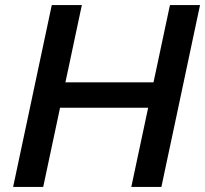

<svg xmlns="http://www.w3.org/2000/svg" viewBox="-20 -733 804 753"><path d="M31.5 0Q44 -58.5 55.5 -113Q67 -167.5 81.5 -235L132 -473Q146.5 -541.5 158.5 -597.5Q170.5 -653 183 -713H301Q288.5 -654 276.5 -598Q264.5 -541.5 250 -473L236.5 -410H582L595.5 -473Q610 -541.5 622 -598Q634 -654.5 646.5 -713H764.5Q752 -654 740 -598Q728 -541.5 713.5 -473L663 -235Q648.5 -167.5 637 -113.2Q625.5 -59 613 0H495Q507.5 -58.5 519 -113Q530.5 -167.5 545 -235L561 -310.5H215.5L199.5 -235Q185 -167.5 173.5 -113Q162 -58.5 149.5 0Z"/></svg>

Font: Heraclito Medium
Style: Italic
Weight: 500
Italic angle: -12°
Designer: Kostas Bartsokas (font) & Cristiano Sobral (main changes)
Foundry: Kostas Bartsokas (font) & Cristiano Sobral (main changes)
Version: Version 1.00;July 8, 2020;FontCreator 13.0.0.2655 64-bit